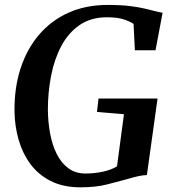

<svg xmlns="http://www.w3.org/2000/svg" viewBox="-20 -772 724 800"><path d="M315 8.5Q243 8.5 191 -18Q139 -44.5 106.2 -89.2Q73.5 -134 57.5 -190Q41.5 -246 40.5 -305.5Q39 -405.5 65.8 -487.2Q92.5 -569 143.5 -628.2Q194.5 -687.5 266.5 -719.5Q338.5 -751.5 428.5 -751.5Q483.5 -751.5 521.2 -746.8Q559 -742 585 -735.8Q611 -729.5 630.5 -724.5Q637.5 -723 644 -721.5Q650.5 -720 657.5 -719L628 -562.5H542L536.5 -672.5Q519 -684 493.2 -692Q467.5 -700 425.5 -700Q358.5 -700 311.5 -667.5Q264.5 -635 235.2 -579.8Q206 -524.5 192.8 -455.8Q179.5 -387 179.5 -314.5Q180 -263.5 188.8 -216Q197.5 -168.5 216.2 -130.8Q235 -93 264.8 -71Q294.5 -49 336 -49Q373 -49 408.2 -56.5Q443.5 -64 467.5 -79L496.5 -296L384 -305.5L390.5 -361.5H636.5L592 -42.5Q576.5 -42.5 555.5 -37.8Q534.5 -33 513 -26.5Q473.5 -16 427 -3.8Q380.5 8.5 315 8.5Z"/></svg>

Font: Merriweather 36pt SemiBold
Style: Italic
Weight: 600
Italic angle: -7.8°
Version: Version 2.101